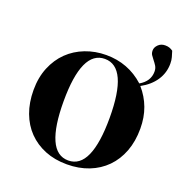

<svg xmlns="http://www.w3.org/2000/svg" viewBox="-127 -811 892 933"><g transform="rotate(20 318.5 -344.5)"><path d="M620 -655Q622 -648 623 -640Q624 -632 624 -623Q624 -575 598 -536Q572 -497 524 -471Q559 -431 577 -382.5Q595 -334 595 -276Q595 -210 575 -157.5Q555 -105 518.5 -68Q482 -31 431 -11Q380 9 318 9Q255 9 204.5 -11.5Q154 -32 118 -69Q82 -106 62.5 -158.5Q43 -211 43 -276Q43 -341 64.5 -393Q86 -445 123 -481Q160 -517 210.5 -536.5Q261 -556 318 -556Q432 -556 515 -481Q565 -510 565 -560Q565 -577 557.5 -589Q550 -601 541 -612Q533 -622 527 -631Q521 -640 521 -654Q521 -670 535 -684Q549 -698 571 -698Q584 -698 593.5 -694.5Q603 -691 611 -685Q613 -677 615.5 -670Q618 -663 620 -655ZM199 -274Q199 -144 228.5 -77.5Q258 -11 318 -11Q378 -11 407.5 -77.5Q437 -144 437 -274Q437 -536 318 -536Q199 -536 199 -274Z"/></g></svg>

Font: XinYuGongZhangJiaSongA
Style: Regular
Weight: 900
Designer: XinYuGong
Foundry: Adobe Systems Incorporated
Version: Version 1.00